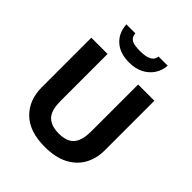

<svg xmlns="http://www.w3.org/2000/svg" viewBox="-253 -1096 1262 1262"><g transform="rotate(45 378.0 -464.5)"><path d="M671 -252Q671 -178 638.5 -118.5Q606 -59 540.5 -24.5Q475 10 375 10Q233 10 159 -62.5Q85 -135 85 -254V-714H236V-277Q236 -189 272 -153Q308 -117 379 -117Q429 -117 460 -134Q491 -151 505.5 -187Q520 -223 520 -278V-714H671ZM570 -939Q567 -891 541.5 -853.5Q516 -816 474 -795Q432 -774 376 -774Q290 -774 240 -819Q190 -864 186 -939H269Q272 -911 286.5 -898Q301 -885 325 -881.5Q349 -878 377 -878Q401 -878 424.5 -882.5Q448 -887 465 -900Q482 -913 485 -939Z"/></g></svg>

Font: Noto Sans Gujarati
Style: Regular
Weight: 400
Designer: Jelle Bosma - Monotype Design Team, Universal Thirst
Foundry: Monotype Imaging Inc.
Version: Version 2.102